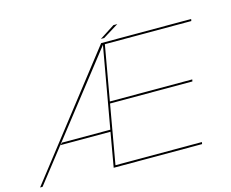

<svg xmlns="http://www.w3.org/2000/svg" viewBox="-116 -900 1260 1048"><g transform="rotate(-15 514.0 -376.0)"><path d="M-12.5 0 513.5 -675H1022L1020 -664H531.5L477 -355H942.5L940.5 -344H475L416.5 -11H905L903 0H403.5L437.5 -194.5H154L167 -205.5H439.5L520.5 -663.5L1.5 0ZM518 -697.5 603.5 -752.5H625.5L536.5 -697.5Z"/></g></svg>

Font: Anybody ExtraExpanded Thin
Style: Italic
Weight: 100
Width: 8
Italic angle: -10°
Designer: Tyler Finck
Foundry: Etcetera Type Company
Version: Version 1.010; ttfautohint (v1.8.3) -l 8 -r 50 -G 200 -x 14 